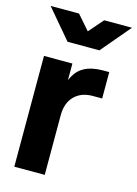

<svg xmlns="http://www.w3.org/2000/svg" viewBox="-119 -849 653 914"><g transform="rotate(15 207.5 -392.0)"><path d="M45 -546H185V-464Q205 -512 242 -532Q279 -552 333 -552H365V-422H318Q262 -422 228.5 -388Q195 -354 195 -294V0H45ZM14 -784H154L216 -713L278 -784H415L293 -640H136Z"/></g></svg>

Font: BLUETTI 2.0
Style: Bold
Weight: 700
Designer: Stijn de Vries
Foundry: tokotype
Version: Version 2.005;October 31, 2023;FontCreator 14.0.0.2814 64-bi